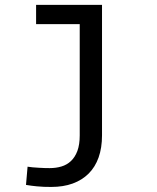

<svg xmlns="http://www.w3.org/2000/svg" viewBox="-20 -548 640 782"><path d="M127 -528.3V-449.7H304.7V3.4Q304.7 41 295.2 66.7Q285.6 92.3 269 107.9Q252.4 123.5 230.2 130.1Q208 136.7 182.6 136.7Q175.8 136.7 163.8 136.5Q151.9 136.2 138.7 135.3Q125.5 134.8 113 133.5Q100.6 132.3 92.3 130.9L85.9 205.1Q97.7 207 108.4 208.5Q119.1 210 129.9 210.9Q144 212.4 158.4 212.9Q172.9 213.4 189 213.4Q237.8 213.4 276.1 199.5Q314.5 185.5 341.3 158.7Q367.7 132.3 381.6 93.3Q395.5 54.2 395.5 3.4V-528.3Z"/></svg>

Font: Roboto Mono
Style: Regular
Weight: 400
Monospace: yes
Designer: Google
Version: Version 3.000